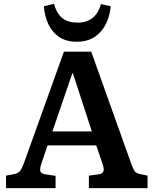

<svg xmlns="http://www.w3.org/2000/svg" viewBox="-20 -965 787 985"><path d="M11 0V-64L54 -72Q72 -76 81.5 -86.5Q91 -97 102 -126L308 -700H448L654 -123Q664 -96 671.5 -86Q679 -76 699 -72L737 -64V0H436V-64L487 -71Q506 -74 510.5 -85.5Q515 -97 507 -121L474 -219H224L192 -125Q185 -104 186.5 -89.5Q188 -75 216 -70L265 -63V0ZM249 -291H451L354 -589H351ZM374 -751Q320 -751 284 -775Q248 -799 228.5 -840Q209 -881 205 -933L257 -945Q271 -895 300 -872Q329 -849 378 -849Q426 -849 456 -874Q486 -899 498 -944L548 -933Q544 -884 523.5 -842.5Q503 -801 466 -776Q429 -751 374 -751Z"/></svg>

Font: Literata SemiBold
Style: Regular
Weight: 600
Designer: Latin by Veronika Burian and Jose Scaglione. Greek by Irene Vlachou. Cyrillic by Vera Evstafieva.
Foundry: TypeTogether
Version: Version 3.103; ttfautohint (v1.8.4.7-5d5b);gftools[0.9.29]